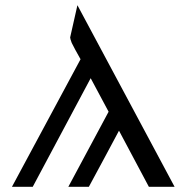

<svg xmlns="http://www.w3.org/2000/svg" viewBox="-20 -719 721 739"><path d="M26 0 290 -491 270 -527Q268 -531 256 -554Q250 -570 250 -575L278 -699L652 0H553L438 -216L384 -115Q328 -12 322 0H243L398 -289L329 -418L106 0Z"/></svg>

Font: Coval
Style: Book Italic
Weight: 350
Foundry: Context Ltd
Version: Version 001.000